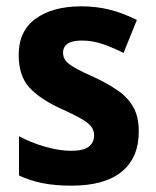

<svg xmlns="http://www.w3.org/2000/svg" viewBox="-20 -576 492 606"><path d="M418 -161Q418 -78 364 -34Q310 10 206 10Q156 10 116.5 2.5Q77 -5 40 -22V-146Q77 -126 122 -113Q167 -100 205 -100Q243 -100 260 -113Q277 -126 277 -149Q277 -162 270 -173.5Q263 -185 241 -198.5Q219 -212 172 -233Q105 -264 72 -300.5Q39 -337 39 -403Q39 -478 92.5 -517Q146 -556 237 -556Q284 -556 326 -545.5Q368 -535 412 -513L370 -409Q336 -426 304 -437Q272 -448 238 -448Q179 -448 179 -409Q179 -396 186.5 -385.5Q194 -375 215.5 -362.5Q237 -350 280 -331Q322 -311 353 -289.5Q384 -268 401 -237.5Q418 -207 418 -161Z"/></svg>

Font: Noto Sans SemiCondensed
Style: Bold
Weight: 700
Width: 4
Designer: Monotype Design Team
Foundry: Monotype Imaging Inc.
Version: Version 2.013; ttfautohint (v1.8.4.7-5d5b)